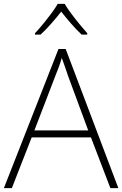

<svg xmlns="http://www.w3.org/2000/svg" viewBox="-20 -968 630 988"><path d="M548 0 448 -261H143L41 0H0L281 -716H318L589 0ZM330 -578Q325 -595 316 -619.5Q307 -644 298 -670Q291 -646 282 -621.5Q273 -597 265 -578L157 -297H434ZM313 -948Q325 -927 345.5 -899.5Q366 -872 388.5 -844.5Q411 -817 429 -797V-790H400Q373 -815 345 -847.5Q317 -880 295 -908Q273 -880 244.5 -847.5Q216 -815 189 -790H160V-797Q179 -817 201.5 -844.5Q224 -872 244.5 -899.5Q265 -927 277 -948Z"/></svg>

Font: Noto Sans Gujarati UI ExtraLight
Style: Regular
Weight: 200
Designer: Jelle Bosma - Monotype Design Team, Universal Thirst
Foundry: Monotype Imaging Inc.
Version: Version 2.106; ttfautohint (v1.8.4.7-5d5b)